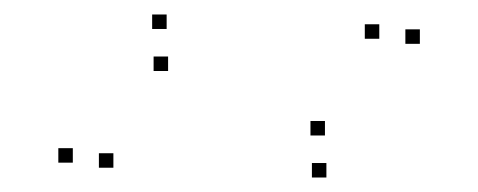

<svg xmlns="http://www.w3.org/2000/svg" viewBox="-20 -455 660 265"><path d="M559.5 -394.5V-414.5H539.5V-394.5ZM503.5 -401.5V-421.5H483.5V-401.5ZM428.5 -268V-288H408.5V-268ZM210 -415V-435H190V-415ZM80.5 -230.5V-250.5H60.5V-230.5ZM136.5 -223.5V-243.5H116.5V-223.5ZM212 -357V-377H192V-357ZM430.5 -210V-230H410.5V-210Z"/></svg>

Font: Monaspace Krypton Dots Var
Style: Regular
Weight: 400
Designer: Riley Cran and the Lettermatic Team
Version: Version 1.100 (Monaspace Krypton Dots)